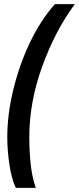

<svg xmlns="http://www.w3.org/2000/svg" viewBox="-20 -746 380 924"><path d="M152 158Q134 105 127.5 42Q121 -21 121 -86Q121 -255 183.5 -427Q246 -599 340 -726H244Q174 -647 123 -539Q72 -431 43.5 -312.5Q15 -194 15 -85Q15 -25 25 44.5Q35 114 56 158Z"/></svg>

Font: Noto Sans Display Condensed
Style: Bold Italic
Weight: 700
Width: 3
Designer: Monotype Design team
Foundry: Monotype Imaging Inc.
Version: 1.000